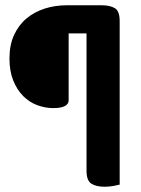

<svg xmlns="http://www.w3.org/2000/svg" viewBox="-20 -633 537 730"><path d="M366 -613Q398 -613 416.5 -602Q435 -591 435 -553V69Q427 71 411 74Q395 77 378 77Q345 77 327 65Q309 53 309 17V-506H241V-251Q241 -238 227 -230Q213 -222 182 -222Q152 -222 122 -233Q92 -244 68.5 -267.5Q45 -291 30.5 -326.5Q16 -362 16 -411Q16 -462 33.5 -500Q51 -538 81 -563Q111 -588 150.5 -600.5Q190 -613 234 -613Z"/></svg>

Font: Baloo Bhaina 2 SemiBold
Style: Regular
Weight: 600
Designer: Yesha Goshar, Manish Minz, Shuchita Grover and Ek Type
Foundry: Ek Type
Version: Version 1.640;hotconv 1.0.111;makeotfexe 2.5.65597; ttfautoh